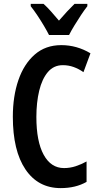

<svg xmlns="http://www.w3.org/2000/svg" viewBox="-20 -957 509 987"><path d="M303 -622Q256 -622 226 -586.5Q196 -551 181.5 -490.5Q167 -430 167 -356Q167 -230 204.5 -161.5Q242 -93 309 -93Q340 -93 369 -102.5Q398 -112 425 -127V-22Q369 10 292 10Q176 10 111 -86Q46 -182 46 -357Q46 -462 74.5 -545Q103 -628 158.5 -676.5Q214 -725 295 -725Q375 -725 445 -683L409 -586Q385 -603 358.5 -612.5Q332 -622 303 -622ZM232 -777Q222 -797 206 -824Q190 -851 172 -878Q154 -905 138 -925V-937H204Q222 -921 242 -898.5Q262 -876 283 -851Q307 -879 324.5 -897.5Q342 -916 363 -937H429V-925Q414 -906 396.5 -879.5Q379 -853 362.5 -826Q346 -799 335 -777Z"/></svg>

Font: Noto Sans Lao ExtraCondensed SemiBold
Style: Regular
Weight: 600
Width: 2
Designer: Monotype Design Team
Foundry: Monotype Imaging Inc.
Version: Version 2.003; ttfautohint (v1.8.4.7-5d5b)